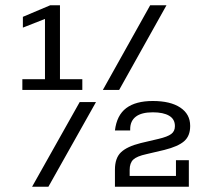

<svg xmlns="http://www.w3.org/2000/svg" viewBox="-20 -710 783 730"><path d="M65 -368V-409H151V-638L67 -605V-646L171 -690H208V-409H293V-368ZM102 0 283 -322H345L164 0ZM371 -368 551 -690H613L433 -368ZM417 0V-65Q417 -109 440 -131Q463 -153 515 -166L583 -182Q617 -190 631 -200.5Q645 -211 645 -230V-231Q645 -257 623 -270Q601 -283 561 -283Q518 -283 496.5 -266.5Q475 -250 475 -219V-214H417Q424 -272 460 -299Q496 -326 561 -326Q628 -326 665.5 -301Q703 -276 703 -232V-230Q703 -193 680 -173Q657 -153 605 -140L537 -124Q500 -116 486.5 -103Q473 -90 473 -64V-18L444 -41H649V-101H698V0Z"/></svg>

Font: Mozilla Headline ExtraLight
Style: Regular
Weight: 200
Designer: Studio DRAMA
Foundry: Studio DRAMA
Version: Version 1.000